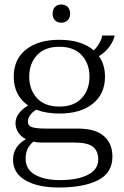

<svg xmlns="http://www.w3.org/2000/svg" viewBox="-20 -684 552 854"><path d="M214 -623Q214 -642 224.5 -653Q235 -664 253 -664Q270 -664 281 -653Q292 -642 292 -623Q292 -605 281 -594Q270 -583 253 -583Q235 -583 224.5 -594Q214 -605 214 -623ZM480 13Q480 85 416 117.5Q352 150 241 150Q148 150 93 118Q38 86 38 26Q38 -32 95 -65Q72 -77 60.5 -96Q49 -115 49 -136Q49 -181 105 -215Q74 -236 57.5 -268.5Q41 -301 41 -343Q41 -420 95.5 -463.5Q150 -507 244 -507Q342 -507 397 -460Q412 -474 423 -494Q434 -514 434 -526H490Q485 -502 467.5 -477.5Q450 -453 420 -434Q447 -397 447 -343Q447 -266 392.5 -222.5Q338 -179 244 -179Q186 -179 141 -196Q123 -185 113.5 -171Q104 -157 104 -144Q104 -124 123.5 -118Q143 -112 188 -112H327Q404 -112 442 -79Q480 -46 480 13ZM110 -343Q110 -285 144.5 -247.5Q179 -210 244 -210Q309 -210 343.5 -247.5Q378 -285 378 -343Q378 -401 343.5 -438.5Q309 -476 244 -476Q179 -476 144.5 -438.5Q110 -401 110 -343ZM417 25Q417 -12 393.5 -31Q370 -50 311 -50H166Q143 -50 128 -54Q108 -36 101 -18Q94 0 94 22Q94 69 135.5 93Q177 117 247 117Q325 117 371 93.5Q417 70 417 25Z"/></svg>

Font: Trirong Light
Style: Regular
Weight: 300
Designer: Katatrad Team
Foundry: CadsonDemak
Version: Version 1.001